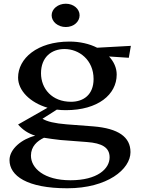

<svg xmlns="http://www.w3.org/2000/svg" viewBox="-20 -743 761 1030"><path d="M333 -152C506 -152 606 -236 606 -343C606 -379 591 -412 565 -440L671 -433L682 -497L501 -487C460 -508 408 -520 353 -520C179 -520 77 -429 77 -327C77 -257 141 -193 235 -165L77 -75C103 -46 129 -28 169 -15C99 2 31 55 31 116C31 200 125 267 341 267C556 267 680 165 680 73C680 -8 615 -54 481 -65L337 -76C274 -81 232 -91 208 -106L285 -155C300 -153 316 -152 333 -152ZM361 -197C259 -197 200 -267 200 -350C200 -436 256 -480 326 -480C404 -480 482 -422 482 -319C482 -235 428 -197 361 -197ZM146 92C146 42 180 13 216 -4C239 0 277 5 304 8L447 19C527 25 568 48 568 101C568 163 502 224 358 224C216 224 146 159 146 92ZM333 -598C375 -598 407 -626 407 -661C407 -695 375 -723 333 -723C291 -723 257 -695 257 -661C257 -626 291 -598 333 -598Z"/></svg>

Font: Coconat Demi
Style: Regular
Weight: 400
Designer: Sara Lavazza
Foundry: Collletttivo
Version: Version 1.000;Glyphs 3.2 (3217)